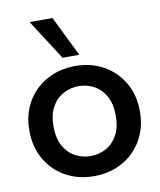

<svg xmlns="http://www.w3.org/2000/svg" viewBox="-85 -813 745 893"><g transform="rotate(-10 288.0 -367.0)"><path d="M288 12Q214 12 155 -20.5Q96 -53 61.5 -112Q27 -171 27 -248Q27 -326 61.5 -384.5Q96 -443 155.5 -475.5Q215 -508 288 -508Q363 -508 421.5 -475.5Q480 -443 514.5 -384.5Q549 -326 549 -248Q549 -171 514.5 -112Q480 -53 421 -20.5Q362 12 288 12ZM287 -83Q328 -83 361.5 -101.5Q395 -120 415 -156.5Q435 -193 435 -248Q435 -303 415 -339.5Q395 -376 361.5 -394.5Q328 -413 289 -413Q249 -413 215 -394.5Q181 -376 161 -339.5Q141 -303 141 -248Q141 -193 161 -156.5Q181 -120 214.5 -101.5Q248 -83 287 -83ZM238 -556 116 -746H224L317 -556Z"/></g></svg>

Font: Host Grotesk Light Medium
Style: Regular
Weight: 500
Version: Version 1.003